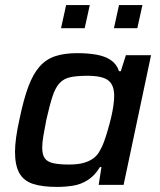

<svg xmlns="http://www.w3.org/2000/svg" viewBox="-20 -727 629 755"><path d="M204 8Q146 8 109.5 -4Q73 -16 56 -46.5Q39 -77 39 -130Q39 -155 43.5 -187.5Q48 -220 57 -260Q73 -337 91.5 -386.5Q110 -436 135.5 -465Q161 -494 197 -506Q233 -518 284 -518Q326 -518 359.5 -512Q393 -506 416 -490.5Q439 -475 448 -447H455L475 -510H574L466 0H368L379 -70H373Q353 -37 326 -19.5Q299 -2 268 3Q237 8 204 8ZM252 -80Q286 -80 309 -86.5Q332 -93 348 -105Q364 -117 374 -137Q382 -150 389.5 -171Q397 -192 404 -216Q411 -240 417 -265Q423 -290 426 -312.5Q429 -335 429 -350Q429 -393 405.5 -411Q382 -429 323 -429Q283 -429 257 -423.5Q231 -418 214.5 -400.5Q198 -383 186.5 -348Q175 -313 162 -255Q155 -219 150.5 -192.5Q146 -166 146 -147Q146 -118 156.5 -104Q167 -90 190.5 -85Q214 -80 252 -80ZM428 -616 448 -707H540L520 -616ZM220 -616 240 -707H333L313 -616Z"/></svg>

Font: Saira Thin Medium
Style: Italic
Weight: 500
Italic angle: -12°
Version: Version 1.101